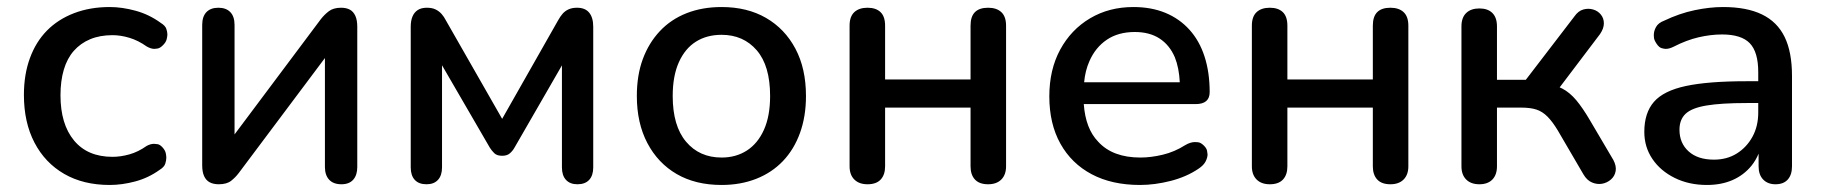

<svg xmlns="http://www.w3.org/2000/svg" viewBox="-20 -517 5190 546"><path d="M292 9Q217 9 162.5 -22.5Q108 -54 78 -111.5Q48 -169 48 -247Q48 -305 65 -351.5Q82 -398 113.5 -430Q145 -462 190.5 -479.5Q236 -497 292 -497Q327 -497 365.5 -486.5Q404 -476 437 -452Q450 -444 453 -435Q456 -426 456 -419Q456 -414 454 -405.5Q452 -397 443.5 -388.5Q435 -380 428 -379Q421 -378 419 -378Q409 -378 397 -385Q373 -402 348 -409.5Q323 -417 300 -417Q264 -417 236.5 -405.5Q209 -394 190 -372.5Q171 -351 161.5 -319Q152 -287 152 -246Q152 -164 190.5 -117.5Q229 -71 300 -71Q323 -71 348 -78Q373 -85 397 -102Q408 -108 418 -108Q421 -108 428 -107Q435 -106 442.5 -97.5Q450 -89 451.5 -81Q453 -73 453 -69Q453 -61 450 -51.5Q447 -42 434 -34Q402 -11 364.5 -1Q327 9 292 9Z M602 7Q587 7 576.5 1.5Q566 -4 560.5 -16Q555 -28 555 -47V-446Q555 -470 567 -482.5Q579 -495 601 -495Q623 -495 635 -482.5Q647 -470 647 -446V-100H621L892 -462Q902 -475 915 -485Q928 -495 950 -495Q965 -495 975 -489.5Q985 -484 990.5 -472Q996 -460 996 -441V-42Q996 -19 984.5 -6Q973 7 951 7Q928 7 916 -6Q904 -19 904 -42V-388H931L659 -25Q650 -13 637.5 -3Q625 7 602 7Z M1193 7Q1171 7 1159.5 -5.5Q1148 -18 1148 -41V-441Q1148 -458 1153 -470Q1158 -482 1168 -488.5Q1178 -495 1194 -495Q1209 -495 1219 -490Q1229 -485 1236 -477Q1243 -469 1248 -459L1408 -179L1567 -459Q1573 -470 1580 -478Q1587 -486 1597 -490.5Q1607 -495 1621 -495Q1644 -495 1655.5 -481Q1667 -467 1667 -441V-41Q1667 -18 1655.5 -5.5Q1644 7 1622 7Q1601 7 1589.5 -5.5Q1578 -18 1578 -41V-371H1601L1443 -97Q1438 -88 1430 -81Q1422 -74 1408 -74Q1393 -74 1385.5 -81.5Q1378 -89 1373 -97L1214 -371H1237V-41Q1237 -18 1225.5 -5.5Q1214 7 1193 7Z M2032 9Q1958 9 1904.5 -22Q1851 -53 1821 -110Q1791 -167 1791 -244Q1791 -303 1808 -349Q1825 -395 1856.5 -428.5Q1888 -462 1932.5 -479.5Q1977 -497 2032 -497Q2105 -497 2158.5 -466Q2212 -435 2242 -378.5Q2272 -322 2272 -244Q2272 -186 2255 -139Q2238 -92 2206.5 -59Q2175 -26 2130.5 -8.5Q2086 9 2032 9ZM2032 -69Q2073 -69 2104 -89Q2135 -109 2152.5 -148Q2170 -187 2170 -244Q2170 -330 2132 -374Q2094 -418 2032 -418Q1990 -418 1959 -398.5Q1928 -379 1910.5 -340Q1893 -301 1893 -244Q1893 -159 1931 -114Q1969 -69 2032 -69Z M2447 7Q2423 7 2409.5 -6.5Q2396 -20 2396 -44V-444Q2396 -470 2409.5 -482.5Q2423 -495 2447 -495Q2471 -495 2484 -482.5Q2497 -470 2497 -444V-291H2740V-444Q2740 -470 2752.5 -482.5Q2765 -495 2790 -495Q2814 -495 2827.5 -482.5Q2841 -470 2841 -444V-44Q2841 -20 2827.5 -6.5Q2814 7 2790 7Q2765 7 2752.5 -6.5Q2740 -20 2740 -44V-211H2497V-44Q2497 -20 2484.5 -6.5Q2472 7 2447 7Z M3222 9Q3142 9 3084.5 -21.5Q3027 -52 2995.5 -108.5Q2964 -165 2964 -243Q2964 -319 2995 -376Q3026 -433 3080 -465Q3134 -497 3203 -497Q3254 -497 3294 -480.5Q3334 -464 3362.5 -432.5Q3391 -401 3405.5 -356Q3420 -311 3420 -255Q3420 -238 3410 -229.5Q3400 -221 3380 -221H3062Q3067 -151 3103 -114Q3144 -69 3223 -69Q3253 -69 3286.5 -77Q3320 -85 3350 -104Q3365 -113 3378 -113Q3379 -113 3386.5 -112.5Q3394 -112 3402.5 -104Q3411 -96 3412.5 -88.5Q3414 -81 3414 -78Q3414 -69 3408.5 -58Q3403 -47 3388 -37Q3354 -14 3309 -2.5Q3264 9 3222 9ZM3321 -354Q3306 -389 3277.5 -407.5Q3249 -426 3207 -426Q3160 -426 3127.5 -404Q3095 -382 3078 -343Q3066 -316 3063 -283H3335Q3333 -324 3321 -354Z M3591 7Q3567 7 3553.5 -6.5Q3540 -20 3540 -44V-444Q3540 -470 3553.5 -482.5Q3567 -495 3591 -495Q3615 -495 3628 -482.5Q3641 -470 3641 -444V-291H3884V-444Q3884 -470 3896.5 -482.5Q3909 -495 3934 -495Q3958 -495 3971.5 -482.5Q3985 -470 3985 -444V-44Q3985 -20 3971.5 -6.5Q3958 7 3934 7Q3909 7 3896.5 -6.5Q3884 -20 3884 -44V-211H3641V-44Q3641 -20 3628.5 -6.5Q3616 7 3591 7Z M4187 7Q4163 7 4149.5 -6.5Q4136 -20 4136 -44V-442Q4136 -467 4149.5 -480Q4163 -493 4187 -493Q4211 -493 4224 -480Q4237 -467 4237 -442V-290H4319L4457 -470Q4468 -486 4482.5 -490Q4497 -494 4510.5 -490Q4524 -486 4532.5 -475.5Q4541 -465 4541 -450.5Q4541 -436 4530 -420L4399 -247L4374 -279Q4402 -276 4423 -265Q4444 -254 4462.5 -232Q4481 -210 4502 -174L4568 -62Q4577 -45 4574.5 -30.5Q4572 -16 4561 -6.5Q4550 3 4536 5.5Q4522 8 4507.5 2Q4493 -4 4483 -21L4410 -146Q4395 -171 4380.5 -185.5Q4366 -200 4349 -205.5Q4332 -211 4306 -211H4237V-44Q4237 -20 4224 -6.5Q4211 7 4187 7Z M4834 9Q4783 9 4742.5 -11Q4702 -31 4679 -65Q4656 -99 4656 -142Q4656 -196 4683.5 -227.5Q4711 -259 4774.5 -272.5Q4838 -286 4946 -286H4980V-312Q4980 -369 4956 -394Q4932 -419 4877 -419Q4845 -419 4810.5 -411Q4776 -403 4739 -384Q4727 -378 4717 -378Q4713 -378 4705.5 -380Q4698 -382 4691 -392.5Q4684 -403 4683.5 -409.5Q4683 -416 4683 -417Q4683 -429 4689.5 -440.5Q4696 -452 4712 -458Q4756 -479 4799 -488Q4842 -497 4880 -497Q4947 -497 4990.5 -476Q5034 -455 5055 -412Q5076 -369 5076 -301V-44Q5076 -20 5064 -6.5Q5052 7 5029 7Q5007 7 4994 -6.5Q4981 -20 4981 -44V-80Q4973 -61 4961 -46Q4939 -19 4907 -5Q4875 9 4834 9ZM4833 -217Q4791 -210 4773.5 -193.5Q4756 -177 4756 -148Q4756 -110 4782 -86.5Q4808 -63 4854 -63Q4891 -63 4919 -80.5Q4947 -98 4963.5 -128Q4980 -158 4980 -197V-224H4947Q4875 -224 4833 -217Z"/></svg>

Font: Nunito SemiBold
Style: Regular
Weight: 600
Designer: Vernon Adams
Foundry: Vernon Adams
Version: Version 3.602